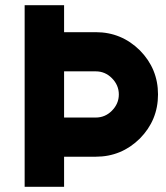

<svg xmlns="http://www.w3.org/2000/svg" viewBox="-20 -721 641 740"><path d="M75 -701V-1H227V-117H349Q448 -117 519 -187Q589 -258 589 -357Q589 -456 519 -527Q448 -597 349 -597H227V-701ZM227 -446H349Q385 -446 411 -420Q438 -393 438 -357Q438 -321 411 -294Q385 -268 349 -268H227Z"/></svg>

Font: Unageo
Style: ExtraBold
Weight: 800
Designer: Richard Sepsi
Foundry: Richard Sepsi
Version: Version 2.000